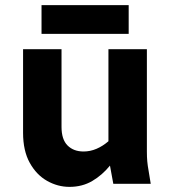

<svg xmlns="http://www.w3.org/2000/svg" viewBox="-20 -717 668 749"><path d="M70 -199V-525H220V-222Q220 -173 243.5 -149.5Q267 -126 306 -126Q332 -126 356.5 -136.5Q381 -147 403 -166V-525H553V-125Q553 -104 554.5 -87.5Q556 -71 560 -49L568 0H422L409 -71Q379 -34 340 -11Q301 12 251 12Q205 12 163.5 -11.5Q122 -35 96 -82Q70 -129 70 -199ZM142 -585V-697H482V-585Z"/></svg>

Font: Radio Canada
Style: Regular
Weight: 400
Designer: Charles Daoud, Etienne Aubert Bonn, Alexandre Saumier Demers, Jacques Le Bailly
Foundry: Radio-Canada
Version: Version 2.104;gftools[0.9.28.dev5+ged2979d]